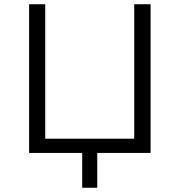

<svg xmlns="http://www.w3.org/2000/svg" viewBox="-20 -720 846 904"><path d="M612 -700V-67H193V-700H117V0H367V164H438V0H689V-700Z"/></svg>

Font: Montserrat-Alt1
Style: Regular
Weight: 400
Designer: Differentunic
Foundry: Differentunic
Version: Version 7.222